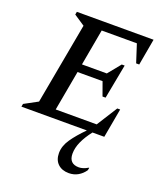

<svg xmlns="http://www.w3.org/2000/svg" viewBox="-146 -657 851 995"><g transform="rotate(20 280.0 -160.0)"><path d="M3 0 6 -16 80 -56 162 -504 102 -544 105 -560H528L502 -414H485L453 -513H259L223 -313H360L417 -383H433L397 -193H380L353 -268H215L175 -47H401L473 -161H489L460 0H395Q366 37 350.5 71.5Q335 106 335 138Q335 194 390 194Q400 194 413 190Q426 186 439 178H442L439 192Q424 214 401.5 227Q379 240 351 240Q313 240 290.5 218.5Q268 197 268 159Q268 120 294.5 81.5Q321 43 364 0Z"/></g></svg>

Font: Spectral SC Medium
Style: Italic
Weight: 500
Italic angle: -10°
Designer: Jean-Baptiste Levee
Foundry: Production Type
Version: Version 2.001